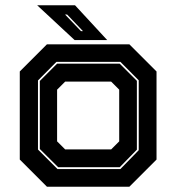

<svg xmlns="http://www.w3.org/2000/svg" viewBox="-20 -708 668 728"><path d="M158 0 55 -103V-437L158 -540H470.5L573.5 -437V-103L470.5 0ZM198 -67H436.5L506 -138.5V-403.5L436.5 -473.5H194L124 -403V-141ZM200.5 -74 131 -143V-401L196.5 -466.5H434L499 -401.5V-140.5L434 -74ZM227 -141.5H401.5L432 -172V-368L401.5 -398.5H227L196.5 -368V-172ZM386.5 -556H263L121 -688H264.5ZM294.5 -590 234.5 -653H226.5L287 -590Z"/></svg>

Font: Tourney ExtraBold
Style: Regular
Weight: 800
Designer: Tyler Finck
Foundry: Etcetera Type Co
Version: Version 1.015